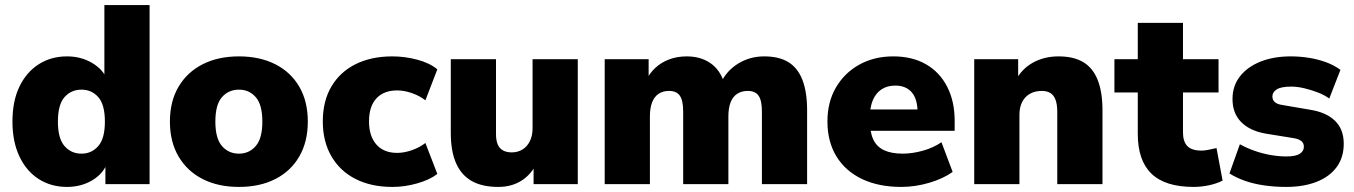

<svg xmlns="http://www.w3.org/2000/svg" viewBox="-20 -725 5332 756"><path d="M244 11Q181 11 132.5 -20Q84 -51 56.5 -109Q29 -167 29 -246Q29 -327 56.5 -384Q84 -441 132.5 -472Q181 -503 244 -503Q299 -503 343 -477Q387 -451 402 -410H391V-705H569V0H395V-89H404Q390 -44 345.5 -16.5Q301 11 244 11ZM301 -120Q341 -120 367 -150Q393 -180 393 -246Q393 -313 367 -342.5Q341 -372 301 -372Q260 -372 234 -342.5Q208 -313 208 -246Q208 -180 234 -150Q260 -120 301 -120Z M921 11Q839 11 778 -20Q717 -51 683 -109Q649 -167 649 -246Q649 -326 683 -383.5Q717 -441 778 -472Q839 -503 921 -503Q1003 -503 1064 -472Q1125 -441 1158.5 -383.5Q1192 -326 1192 -246Q1192 -167 1158.5 -109Q1125 -51 1064 -20Q1003 11 921 11ZM921 -120Q961 -120 987 -150Q1013 -180 1013 -246Q1013 -313 987 -342.5Q961 -372 921 -372Q880 -372 854 -342.5Q828 -313 828 -246Q828 -180 854 -150Q880 -120 921 -120Z M1525 11Q1442 11 1380.5 -20Q1319 -51 1285 -109.5Q1251 -168 1251 -247Q1251 -327 1285 -384.5Q1319 -442 1380.5 -472.5Q1442 -503 1525 -503Q1574 -503 1623 -490Q1672 -477 1702 -452L1655 -330Q1632 -348 1601.5 -358.5Q1571 -369 1544 -369Q1491 -369 1462 -337.5Q1433 -306 1433 -247Q1433 -189 1462 -156Q1491 -123 1544 -123Q1571 -123 1601.5 -133.5Q1632 -144 1655 -162L1702 -40Q1672 -17 1623 -3Q1574 11 1525 11Z M1942 11Q1878 11 1837 -12.5Q1796 -36 1775.5 -83Q1755 -130 1755 -202V-492H1933V-197Q1933 -173 1939.5 -157Q1946 -141 1960 -133Q1974 -125 1995 -125Q2019 -125 2037.5 -136.5Q2056 -148 2066.5 -169.5Q2077 -191 2077 -220V-492H2255V0H2081V-90H2097Q2075 -41 2035.5 -15Q1996 11 1942 11Z M2361 0V-492H2534V-406H2523Q2537 -436 2560 -457.5Q2583 -479 2614.5 -491Q2646 -503 2684 -503Q2738 -503 2776.5 -477Q2815 -451 2832 -398H2818Q2841 -447 2887 -475Q2933 -503 2989 -503Q3047 -503 3084 -480.5Q3121 -458 3139.5 -410.5Q3158 -363 3158 -291V0H2980V-286Q2980 -329 2967 -348Q2954 -367 2924 -367Q2900 -367 2882.5 -355.5Q2865 -344 2856.5 -321.5Q2848 -299 2848 -267V0H2670V-286Q2670 -329 2657 -348Q2644 -367 2614 -367Q2590 -367 2573 -355.5Q2556 -344 2547.5 -321.5Q2539 -299 2539 -267V0Z M3529 11Q3439 11 3373.5 -20.5Q3308 -52 3273 -110Q3238 -168 3238 -247Q3238 -323 3271.5 -380.5Q3305 -438 3363.5 -470.5Q3422 -503 3497 -503Q3572 -503 3626 -472Q3680 -441 3709.5 -383.5Q3739 -326 3739 -249V-210H3387V-294H3609L3593 -281Q3593 -335 3570 -361.5Q3547 -388 3505 -388Q3474 -388 3451.5 -373.5Q3429 -359 3417 -331Q3405 -303 3405 -261V-252Q3405 -205 3418.5 -176Q3432 -147 3461 -133.5Q3490 -120 3534 -120Q3572 -120 3613.5 -131.5Q3655 -143 3687 -165L3731 -48Q3693 -21 3638 -5Q3583 11 3529 11Z M3816 0V-492H3989V-406H3978Q4002 -453 4046.5 -478Q4091 -503 4148 -503Q4207 -503 4245 -480.5Q4283 -458 4302 -410.5Q4321 -363 4321 -291V0H4143V-284Q4143 -314 4136 -332.5Q4129 -351 4115.5 -359Q4102 -367 4082 -367Q4055 -367 4035 -355.5Q4015 -344 4004.5 -323Q3994 -302 3994 -273V0Z M4680 11Q4568 11 4514 -41Q4460 -93 4460 -198V-361H4368V-492H4460V-635H4638V-492H4778V-361H4638V-204Q4638 -167 4655.5 -149.5Q4673 -132 4711 -132Q4723 -132 4737.5 -135Q4752 -138 4770 -142L4794 -14Q4771 -2 4740.5 4.5Q4710 11 4680 11Z M5044 11Q4999 11 4957.5 5Q4916 -1 4882 -13Q4848 -25 4821 -42L4862 -157Q4887 -143 4917.5 -132Q4948 -121 4981 -115Q5014 -109 5045 -109Q5082 -109 5098 -119.5Q5114 -130 5114 -147Q5114 -162 5103.5 -170Q5093 -178 5074 -181L4963 -199Q4901 -210 4867 -244.5Q4833 -279 4833 -335Q4833 -387 4862.5 -424.5Q4892 -462 4943.5 -482.5Q4995 -503 5062 -503Q5098 -503 5133 -497.5Q5168 -492 5200 -480.5Q5232 -469 5258 -450L5214 -337Q5195 -351 5169 -361Q5143 -371 5115.5 -377.5Q5088 -384 5065 -384Q5024 -384 5007 -373Q4990 -362 4990 -345Q4990 -332 4999 -323.5Q5008 -315 5027 -312L5138 -293Q5202 -283 5236.5 -249.5Q5271 -216 5271 -159Q5271 -105 5243 -67Q5215 -29 5164 -9Q5113 11 5044 11Z"/></svg>

Font: Nunito Sans 12pt ExtraLight Black
Style: Regular
Weight: 900
Version: Version 3.101;gftools[0.9.27]